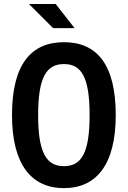

<svg xmlns="http://www.w3.org/2000/svg" viewBox="-20 -960 660 992"><path d="M578 -365.5C578 -630 478 -742 310.5 -742C142.5 -742 42 -630 42 -365.5C42 -109.5 142.5 12 310.5 12C478 12 578 -109.5 578 -365.5ZM443 -365.5C443 -168 400 -101.5 310.5 -101.5C221 -101.5 177 -168 177 -365.5C177 -562.5 221 -629 310.5 -629C400 -629 443 -562.5 443 -365.5ZM365.5 -814.5 267.5 -939.5H129.5L254.5 -814.5Z"/></svg>

Font: Monaspace Neon SemiBold
Style: Regular
Weight: 600
Designer: Riley Cran & the Lettermatic Team
Foundry: Lettermatic
Version: Version 1.200 (Monaspace Neon)